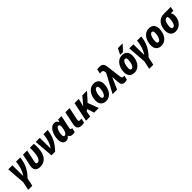

<svg xmlns="http://www.w3.org/2000/svg" viewBox="530 -2840 5124 5124"><g transform="rotate(-45 3092.5 -278.0)"><path d="M42 213H197L245 -12C410 -182 480 -342 503 -549H345C327 -373 287 -256 214 -147H210C210 -172 210 -208 209 -234L205 -549H52L92 -23Z M708 9C866 9 972 -91 1007 -266C1025 -361 1028 -480 1017 -549H867C873 -471 864 -343 848 -266C827 -167 786 -123 730 -123C687 -123 679 -149 690 -203L764 -549H608L536 -211C509 -87 551 8 708 9Z M1132 0H1272C1446 -182 1516 -342 1539 -549H1381C1363 -373 1323 -256 1250 -147H1246C1246 -172 1245 -208 1245 -234L1241 -549H1088Z M1684 10C1747 10 1782 -27 1808 -62H1812C1825 -12 1866 10 1937 10C1963 10 1996 4 2011 -3L2038 -127C2031 -124 2018 -122 2009 -122C1989 -122 1980 -135 1980 -156C1980 -164 1981 -174 1984 -184L2061 -549H1935L1909 -480H1906C1885 -526 1851 -559 1789 -559C1634 -559 1547 -342 1547 -175C1547 -55 1601 10 1684 10ZM1753 -119C1722 -119 1707 -145 1707 -195C1707 -281 1751 -430 1817 -430C1848 -430 1865 -405 1865 -360C1865 -330 1860 -291 1849 -246C1833 -181 1799 -119 1753 -119Z M2270 10C2300 10 2338 6 2364 -2L2392 -131C2371 -125 2353 -122 2333 -122C2306 -122 2288 -133 2288 -168C2288 -177 2289 -187 2292 -200L2366 -549H2207L2128 -177C2123 -157 2121 -138 2121 -120C2121 -42 2166 10 2270 10Z M2437 0H2593L2627 -165L2678 -200L2744 0H2918L2804 -306L3023 -549H2846L2657 -326H2654C2665 -361 2677 -401 2685 -437L2710 -549H2553Z M3188 10C3383 10 3473 -179 3473 -356C3473 -483 3401 -559 3281 -559C3084 -559 2995 -365 2995 -191C2995 -65 3069 10 3188 10ZM3205 -115C3170 -115 3153 -141 3153 -189C3153 -287 3193 -434 3264 -434C3300 -434 3315 -405 3315 -358C3315 -252 3271 -115 3205 -115Z M3898 10C3922 10 3964 4 3983 -3L4010 -129C3997 -125 3986 -124 3973 -124C3943 -124 3921 -136 3911 -209L3864 -597C3847 -724 3812 -766 3697 -765C3669 -765 3637 -761 3618 -757L3590 -626C3606 -630 3625 -632 3641 -632C3685 -632 3713 -618 3720 -561L3723 -526L3440 0H3609L3708 -221C3724 -256 3741 -289 3754 -327H3758C3758 -292 3761 -254 3765 -217L3772 -130C3779 -40 3808 10 3898 10Z M4326 -599H4431L4580 -759L4582 -769H4409L4329 -612ZM4260 10C4455 10 4545 -179 4545 -356C4545 -483 4473 -559 4353 -559C4156 -559 4067 -365 4067 -191C4067 -65 4141 10 4260 10ZM4277 -115C4242 -115 4225 -141 4225 -189C4225 -287 4265 -434 4336 -434C4372 -434 4387 -405 4387 -358C4387 -252 4343 -115 4277 -115Z M4609 213H4764L4812 -12C4977 -182 5047 -342 5070 -549H4912C4894 -373 4854 -256 4781 -147H4777C4777 -172 4777 -208 4776 -234L4772 -549H4619L4659 -23Z M5274 10C5469 10 5559 -179 5559 -356C5559 -483 5487 -559 5367 -559C5170 -559 5081 -365 5081 -191C5081 -65 5155 10 5274 10ZM5291 -115C5256 -115 5239 -141 5239 -189C5239 -287 5279 -434 5350 -434C5386 -434 5401 -405 5401 -358C5401 -252 5357 -115 5291 -115Z M5816 10C5970 10 6071 -110 6095 -250C6107 -324 6097 -380 6064 -426H6159L6185 -549H5933C5775 -549 5665 -464 5633 -274C5604 -104 5673 10 5816 10ZM5839 -115C5786 -115 5775 -170 5791 -266C5811 -385 5851 -426 5911 -426H5928C5949 -396 5951 -343 5938 -267C5922 -172 5891 -115 5839 -115Z"/></g></svg>

Font: Noto Sans SemiCondensed ExtraBold
Style: Italic
Weight: 800
Width: 4
Italic angle: -12°
Designer: Monotype Design Team
Foundry: Monotype Imaging Inc.
Version: Version 2.013